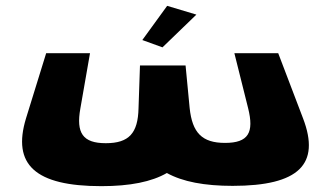

<svg xmlns="http://www.w3.org/2000/svg" viewBox="-20 -620 1125 657"><path d="M467 -483 536 -458 652 -570 552 -600ZM288 -438H138L69 -215C21 -57 100 17 327 17C425 17 499 2 551 -28C605 2 680 16 776 16C1003 16 1077 -58 1017 -215L932 -438H782L829 -250C850 -166 830 -131 750 -131C671 -131 638 -166 629 -250L615 -396H459L454 -249C452 -165 422 -130 342 -130C263 -130 240 -165 255 -249Z"/></svg>

Font: Hussar Milosc
Style: Bold
Weight: 700
Foundry: Cannot Into Space Fonts
Version: Version 1.02